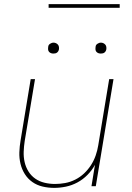

<svg xmlns="http://www.w3.org/2000/svg" viewBox="-20 -904 640 932"><path d="M243 8Q214 8 186.5 1.5Q159 -5 137 -20.5Q115 -36 100.5 -59Q86 -82 79.5 -109Q73 -136 74 -165Q75 -194 80 -223L129 -520H150L100 -220Q96 -194 95 -168Q94 -142 99.5 -117.5Q105 -93 118 -72Q131 -51 151 -37Q171 -23 196 -17Q221 -11 247 -11Q271 -11 296 -15.5Q321 -20 345 -32Q369 -44 388.5 -62.5Q408 -81 422 -103Q436 -125 444.5 -149.5Q453 -174 457 -199L510 -520H531L445 0H424L441 -104Q427 -78 405 -55.5Q383 -33 356 -18.5Q329 -4 300 2Q271 8 243 8ZM469 -644Q463 -644 457.5 -646Q452 -648 448 -652.5Q444 -657 443.5 -663.5Q443 -670 444 -676Q444 -681 446.5 -685Q449 -689 453 -691.5Q457 -694 461 -695.5Q465 -697 470 -697Q476 -697 481.5 -694.5Q487 -692 491 -687.5Q495 -683 496 -676.5Q497 -670 496 -664Q495 -659 492.5 -655Q490 -651 486.5 -648.5Q483 -646 478.5 -645Q474 -644 469 -644ZM239 -644Q233 -644 227.5 -646Q222 -648 218 -652.5Q214 -657 213.5 -663.5Q213 -670 214 -676Q214 -681 216.5 -685Q219 -689 223 -691.5Q227 -694 231 -695.5Q235 -697 240 -697Q246 -697 251.5 -694.5Q257 -692 261 -687.5Q265 -683 266 -676.5Q267 -670 266 -664Q265 -659 262.5 -655Q260 -651 256.5 -648.5Q253 -646 248.5 -645Q244 -644 239 -644ZM561 -866H216V-884H561Z"/></svg>

Font: Iosevka Aile Thin
Style: Italic
Weight: 100
Italic angle: -9°
Designer: Belleve Invis
Foundry: Belleve Invis
Version: Version 31.1.0; ttfautohint (v1.8.4)